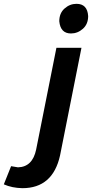

<svg xmlns="http://www.w3.org/2000/svg" viewBox="-166 -785 487 1004"><path d="M205 -610Q150 -610 144 -674Q144 -716 171.5 -740.5Q199 -765 234 -765Q291 -765 295 -701Q295 -659 267.5 -634.5Q240 -610 205 -610ZM-49 199Q-103 198 -146 179L-108 84L-72 90Q4 88 23 -3L129 -535H260L148 28Q110 199 -49 199Z"/></svg>

Font: Argentum Sans Medium
Style: Italic
Weight: 500
Italic angle: -11°
Designer: Julieta Ulanovsky (font), Cristiano Sobral (main changes and remaster)
Foundry: Julieta Ulanovsky (font), Cristiano Sobral (main changes and remaster)
Version: Version 2.007;June 15, 2022;FontCreator 14.0.0.2814 64-bit; 